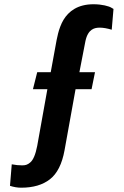

<svg xmlns="http://www.w3.org/2000/svg" viewBox="-20 -728 582 902"><path d="M79.6 153.8C135.7 153.8 180.7 140.6 214.4 114.3C248.5 87.9 271.5 42.5 283.2 -22L335 -309.1H410.2L426.3 -388.7H353L381.3 -534.7C393.6 -592.8 425.3 -598.1 448.7 -598.1C464.8 -598.1 483.9 -594.7 504.9 -588.4L513.2 -686L503.9 -691.4C492.2 -699.2 458 -708 420.4 -708C344.7 -708.5 302.2 -674.3 278.3 -634.8C267.1 -616.7 257.3 -588.9 252.9 -570.8C250.5 -562 248.5 -551.8 246.1 -540.5L218.3 -388.7H154.8L134.8 -309.1H202.6L154.8 -42.5C147 -2 135.7 24.4 121.6 35.6C107.9 46.9 98.6 48.8 83.5 48.8C68.8 48.8 52.7 47.4 35.2 43.9L26.9 145C44.9 150.9 62.5 153.8 79.6 153.8ZM504.9 -588.4C505.4 -587.9 505.9 -587.9 506.3 -587.9Z"/></svg>

Font: Ride
Style: Bold
Weight: 700
Version: Version 3.000